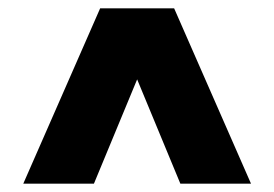

<svg xmlns="http://www.w3.org/2000/svg" viewBox="-20 -581 660 462"><path d="M206 -139H36L221 -561H399L584 -139H414L310 -390Z"/></svg>

Font: Montserrat-Alt1 Black
Style: Regular
Weight: 900
Designer: Differentunic
Foundry: Differentunic
Version: Version 7.222